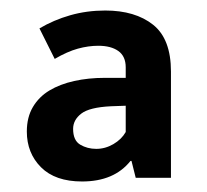

<svg xmlns="http://www.w3.org/2000/svg" viewBox="-20 -612 393 365"><path d="M55 -558Q82 -574 113.5 -583Q145 -592 180 -592Q237 -592 271 -565Q305 -538 305 -476V-274H238L230 -306H228Q197 -267 136 -267Q85 -267 58 -294Q31 -321 31 -362Q31 -389 42.5 -408.5Q54 -428 74 -440Q94 -452 121 -458Q148 -464 179 -464H219V-484Q219 -505 205 -515Q191 -525 167 -525Q148 -525 128 -519.5Q108 -514 84 -500ZM219 -411 191 -410Q150 -408 134.5 -396Q119 -384 119 -367Q119 -345 132.5 -337Q146 -329 163 -329Q180 -329 195.5 -338Q211 -347 219 -361Z"/></svg>

Font: Mukta Malar
Style: Bold
Weight: 700
Designer: Aadarsh Rajan, Girish Dalvi, Yashodeep Gholap
Foundry: Ek Type
Version: Version 2.538;PS 1.000;hotconv 16.6.51;makeotf.lib2.5.65220;